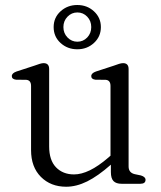

<svg xmlns="http://www.w3.org/2000/svg" viewBox="-20 -716 628 748"><path d="M101 -131V-381Q101 -403.5 82.5 -405L42.5 -405.5Q26 -407.5 26 -419.5Q26 -431 44.5 -437.5L113.5 -460Q125.5 -464.5 134.5 -467.2Q143.5 -470 150 -470Q171.5 -470 171.5 -447V-145.5Q171.5 -92 198.2 -64.2Q225 -36.5 268.5 -36.5Q297 -36.5 330 -52.5Q363 -68.5 402 -102L410.5 -109.5V-381Q410.5 -403.5 392 -405L351.5 -405.5Q335.5 -407.5 335.5 -419.5Q335.5 -431 354 -437.5L423 -460Q434.5 -464.5 443.8 -467.2Q453 -470 459.5 -470Q481 -470 481 -447V-67.5Q481 -43 505 -37.5L529 -32.5Q547 -27 547 -15.5Q547 0 526.5 0H454Q432.5 0 422.2 -10.5Q412 -21 412 -45.5V-74.5Q361.5 -30 319.5 -9.2Q277.5 11.5 238 11.5Q177.5 11.5 139.2 -27Q101 -65.5 101 -131ZM281 -524Q243 -524 216 -548.5Q189 -573 189 -610.5Q189 -647.5 216 -672Q243 -696.5 281 -696.5Q319.5 -696.5 346.2 -671.8Q373 -647 373 -610.5Q373 -573.5 346.2 -548.8Q319.5 -524 281 -524ZM281.5 -667.5Q259 -667.5 243 -651Q227 -634.5 227 -610.5Q227 -586.5 243 -570Q259 -553.5 281.5 -553.5Q304 -553.5 319.8 -570Q335.5 -586.5 335.5 -610.5Q335.5 -634.5 319.8 -651Q304 -667.5 281.5 -667.5Z"/></svg>

Font: Fraunces 9pt Soft Light
Style: Regular
Weight: 300
Version: Version 1.000;[0bf87f6ff]